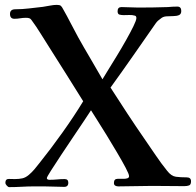

<svg xmlns="http://www.w3.org/2000/svg" viewBox="-20 -762 805 787"><path d="M763 -19Q763 -35 745 -35Q720 -35 701 -37.5Q682 -40 665 -62Q640 -93 617.5 -126.5Q595 -160 572 -193Q536 -245 501.5 -297.5Q467 -350 433 -403Q480 -468 526 -534Q572 -600 618 -666Q622 -672 627.5 -677Q633 -682 639 -686Q648 -694 662 -695Q676 -696 690 -696Q704 -696 713.5 -700Q723 -704 723 -717Q723 -735 707 -735Q697 -735 687.5 -734.5Q678 -734 668 -733Q638 -732 607.5 -731.5Q577 -731 547 -731Q530 -731 512.5 -732Q495 -733 478 -733Q462 -733 462 -716Q462 -704 470 -702Q478 -700 487 -700Q498 -700 510 -700.5Q522 -701 532 -698Q539 -697 539 -688Q539 -679 527 -654.5Q515 -630 497 -598Q479 -566 459.5 -534Q440 -502 423.5 -475.5Q407 -449 400 -437Q375 -481 349.5 -524Q324 -567 300 -610Q284 -639 269.5 -667.5Q255 -696 239 -724Q234 -734 229.5 -738Q225 -742 213 -742Q200 -742 185 -739Q170 -736 156 -734Q128 -731 99.5 -727.5Q71 -724 43 -724Q21 -724 21 -705Q21 -685 39 -685Q51 -685 62.5 -687Q74 -689 86 -689Q94 -689 99.5 -687.5Q105 -686 109 -680Q129 -653 146.5 -624.5Q164 -596 182 -568Q217 -513 251.5 -458Q286 -403 321 -347Q284 -286 235.5 -218Q187 -150 142 -94Q132 -81 121.5 -68.5Q111 -56 98 -45Q85 -34 71.5 -31Q58 -28 41 -28Q31 -28 16.5 -28.5Q2 -29 2 -12Q2 -8 7.5 -1.5Q13 5 18 5Q44 5 69.5 3.5Q95 2 120 2Q141 2 161.5 2Q182 2 203 3Q213 3 223 3.5Q233 4 243 4Q260 4 260 -13Q260 -28 245 -28Q229 -28 214 -26.5Q199 -25 183 -25Q179 -25 175.5 -26.5Q172 -28 172 -32Q172 -36 188.5 -62Q205 -88 229.5 -125Q254 -162 280 -200.5Q306 -239 326 -269Q346 -299 353 -310Q359 -300 377 -272Q395 -244 417 -208Q439 -172 460 -136.5Q481 -101 495 -74.5Q509 -48 509 -40Q509 -33 501.5 -31Q494 -29 488 -29Q477 -29 462 -29Q447 -29 447 -12Q447 -4 452.5 -1Q458 2 465 2Q500 2 535 1Q570 0 604 0Q637 0 670 0.5Q703 1 735 1Q747 1 755 -2Q763 -5 763 -19Z"/></svg>

Font: UoqMunThenKhung
Style: Regular
Weight: 400
Designer: Font-Kai, 金井和夫, 宇文滿月
Foundry: Kazuo Kanai, Moonlit Owen
Version: Version 1.197